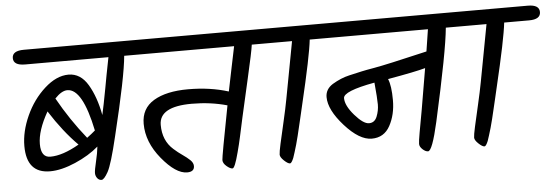

<svg xmlns="http://www.w3.org/2000/svg" viewBox="-45 -775 2599 898"><g transform="rotate(-5 1255.0 -326.0)"><path d="M90 -645H675Q729 -645 729 -610.5Q729 -576 675 -576H555Q547 -481 480 -206Q449 -75 430 -41Q411 -7 399 -7Q387 -7 379 -17.5Q371 -28 371 -41.5Q371 -55 380.5 -94.5Q390 -134 393 -164Q348 -125 282 -96.5Q216 -68 163 -68Q53 -68 53 -196Q53 -264 86 -337Q119 -410 175 -460.5Q231 -511 287.5 -511Q344 -511 378.5 -453Q413 -395 429 -309Q438 -348 454 -434Q462 -480 481 -576H90Q35 -576 35 -610.5Q35 -645 90 -645ZM175 -348Q126 -262 126 -199Q126 -136 170 -136Q228 -136 306 -181Q238 -249 175 -348ZM276 -439Q249 -439 217 -405Q275 -301 349 -209Q372 -226 388 -240Q347 -439 276 -439Z M666 -645H1272Q1326 -645 1326 -610.5Q1326 -576 1272 -576H1154Q1150 -544 1121 -418Q1092 -292 1080.5 -239.5Q1069 -187 1061.5 -152Q1054 -117 1044 -80Q1025 -7 1014 -7Q1003 -7 986.5 -21Q970 -35 970 -50Q970 -65 1016 -303Q938 -325 850 -325Q697 -325 697 -239Q697 -165 746 -122Q766 -104 786.5 -90Q807 -76 821 -62.5Q835 -49 835 -34Q835 -7 801 -7Q748 -7 683 -86Q618 -165 618 -251Q618 -323 677 -358.5Q736 -394 839 -394Q942 -394 1028 -367Q1036 -408 1050.5 -477Q1065 -546 1071 -576H666Q611 -576 611 -610.5Q611 -645 666 -645Z M1227 -645H1543Q1597 -645 1597 -610.5Q1597 -576 1543 -576H1426Q1418 -501 1364 -274Q1357 -244 1352.5 -224.5Q1348 -205 1341.5 -178Q1335 -151 1330.5 -132Q1326 -113 1320 -92Q1314 -71 1309.5 -57Q1305 -43 1301 -31Q1291 -7 1284 -7Q1274 -7 1256.5 -23.5Q1239 -40 1239 -52Q1239 -64 1247.5 -102.5Q1256 -141 1270.5 -203.5Q1285 -266 1292.5 -307Q1300 -348 1310 -400Q1330 -508 1343 -576H1227Q1172 -576 1172 -610.5Q1172 -645 1227 -645Z M1529 -645H2184Q2239 -645 2239 -610.5Q2239 -576 2184 -576H2065Q2055 -467 1982 -140Q1952 -7 1932 -7Q1920 -7 1906.5 -19.5Q1893 -32 1893 -45Q1893 -58 1900 -97Q1907 -136 1919 -202Q1932 -275 1952 -396Q1906 -383 1775 -360Q1789 -328 1789 -260Q1789 -192 1761 -140.5Q1733 -89 1675 -89Q1617 -89 1549 -165Q1481 -241 1481 -301Q1481 -338 1516 -360Q1556 -384 1595.5 -393Q1635 -402 1655 -406.5Q1675 -411 1716 -418Q1769 -427 1965 -473Q1968 -490 1973 -524.5Q1978 -559 1981 -576H1529Q1474 -576 1474 -610.5Q1474 -645 1529 -645ZM1710 -349Q1562 -322 1562 -289Q1562 -254 1602 -208Q1642 -162 1668.5 -162Q1695 -162 1706 -189.5Q1717 -217 1717 -246Q1717 -275 1710 -349Z M2140 -645H2456Q2510 -645 2510 -610.5Q2510 -576 2456 -576H2339Q2331 -501 2277 -274Q2270 -244 2265.5 -224.5Q2261 -205 2254.5 -178Q2248 -151 2243.5 -132Q2239 -113 2233 -92Q2227 -71 2222.5 -57Q2218 -43 2214 -31Q2204 -7 2197 -7Q2187 -7 2169.5 -23.5Q2152 -40 2152 -52Q2152 -64 2160.5 -102.5Q2169 -141 2183.5 -203.5Q2198 -266 2205.5 -307Q2213 -348 2223 -400Q2243 -508 2256 -576H2140Q2085 -576 2085 -610.5Q2085 -645 2140 -645Z"/></g></svg>

Font: Kalam
Style: Regular
Weight: 400
Designer: Lipi Raval (Devanagari and Latin), Jonny Pinhorn (Latin)
Foundry: Indian Type Foundry
Version: Version 2.001;PS 1.0;hotconv 1.0.79;makeotf.lib2.5.61930; tt